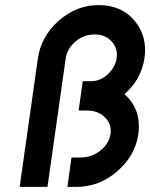

<svg xmlns="http://www.w3.org/2000/svg" viewBox="-20 -732 588 752"><path d="M366 -712Q279 -712 209 -650Q140 -588 128 -501L57 0H166L237 -501Q242 -540 275 -569Q308 -597 350 -597Q393 -597 417 -570Q442 -543 437 -505Q432 -469 402 -441Q373 -414 337 -414H304L288 -299H321Q365 -299 391 -272Q418 -246 413 -208Q408 -170 373 -142Q339 -115 295 -115H260L244 0H279Q369 0 439 -61Q510 -122 522 -208Q525 -232 523 -255Q521 -278 513 -299Q506 -317 494.5 -333.5Q483 -350 467 -363Q483 -377 496.5 -393Q510 -409 520 -427Q540 -464 546 -505Q558 -591 506 -652Q455 -712 366 -712Z"/></svg>

Font: Unageo
Style: SemiBold-Italic
Weight: 600
Designer: Richard Sepsi
Foundry: Richard Sepsi
Version: Version 2.000